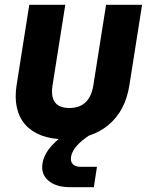

<svg xmlns="http://www.w3.org/2000/svg" viewBox="-20 -570 640 800"><path d="M49 -214 102 -550H252L199 -215Q184 -120 269 -120Q354 -120 369 -215L422 -550H572L519 -214Q502 -107 431 -48.5Q360 10 248 10Q194 10 153 -5.5Q112 -21 86 -50Q60 -79 50.5 -120.5Q41 -162 49 -214ZM359 -11 335 6Q307 27 293 46Q279 65 276 84Q273 103 283.5 114Q294 125 315 125H384L371 210H273Q214 210 182 183Q150 156 157 111Q162 80 183 52Q204 24 249 -11Z"/></svg>

Font: JetBrains Mono ExtraBold
Style: Italic
Weight: 800
Designer: Philipp Nurullin, Konstantin Bulenkov
Foundry: JetBrains
Version: Version 1.000; ttfautohint (v1.8.3)